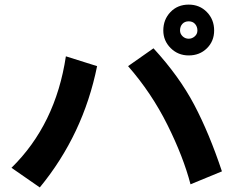

<svg xmlns="http://www.w3.org/2000/svg" viewBox="-20 -861 1040 841"><path d="M30.3 -126Q223.6 -315.4 268.6 -614.3L405.3 -571.3Q344.7 -271.5 154.3 -40ZM541 -571.3 652.3 -649.4Q764.6 -527.3 830.6 -402.3Q896.5 -277.3 952.1 -110.4L814.5 -53.7Q783.2 -173.8 713.4 -314Q643.6 -454.1 541 -571.3ZM768.6 -727.5Q768.6 -712.9 779.8 -702.1Q791 -691.4 806.6 -691.4Q821.3 -691.4 833 -701.7Q844.7 -711.9 844.7 -727.5Q844.7 -744.1 834.5 -755.9Q824.2 -767.6 806.6 -767.6Q789.1 -767.6 778.8 -756.3Q768.6 -745.1 768.6 -727.5ZM695.3 -727.5Q695.3 -775.4 726.6 -808.1Q757.8 -840.8 806.6 -840.8Q854.5 -840.8 886.2 -808.1Q918 -775.4 918 -727.5Q918 -680.7 886.2 -649.4Q854.5 -618.2 806.6 -618.2Q759.8 -618.2 727.5 -650.4Q695.3 -682.6 695.3 -727.5Z"/></svg>

Font: Gothic A1 Black
Style: Regular
Weight: 900
Version: Version 2.50